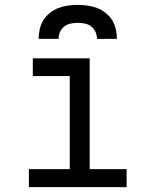

<svg xmlns="http://www.w3.org/2000/svg" viewBox="-20 -770 640 790"><path d="M99 0V-74H267V-457H115V-530H349V-74H501V0ZM139 -610Q139 -630 143.5 -650Q148 -670 158.5 -687Q169 -704 185.5 -717Q202 -730 220.5 -737Q239 -744 259.5 -747Q280 -750 300 -750Q320 -750 340.5 -747Q361 -744 379.5 -737Q398 -730 414.5 -717Q431 -704 441.5 -687Q452 -670 456.5 -650Q461 -630 461 -610H379Q379 -625 373 -638.5Q367 -652 355.5 -661Q344 -670 329.5 -673Q315 -676 300 -676Q285 -676 270.5 -673Q256 -670 244.5 -661Q233 -652 227 -638.5Q221 -625 221 -610Z"/></svg>

Font: Iosevka Curly Slab Extended
Style: Regular
Weight: 400
Width: 7
Monospace: yes
Designer: Belleve Invis
Foundry: Belleve Invis
Version: Version 11.1.0; ttfautohint (v1.8.3)